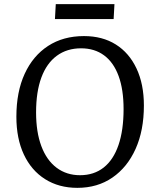

<svg xmlns="http://www.w3.org/2000/svg" viewBox="-20 -892 755 926"><path d="M59 -329Q59 -449 99 -536Q139 -623 212 -670.5Q285 -718 385 -718Q474 -718 538.5 -677.5Q603 -637 638.5 -561.5Q674 -486 674 -383Q674 -263 634 -174Q594 -85 522 -35.5Q450 14 353 14Q264 14 197.5 -28Q131 -70 95 -147Q59 -224 59 -329ZM154 -350Q154 -255 179.5 -187Q205 -119 253 -83Q301 -47 366 -47Q433 -47 480 -84Q527 -121 551.5 -192.5Q576 -264 576 -366Q576 -460 552 -525.5Q528 -591 482 -625Q436 -659 371 -659Q303 -659 254 -623Q205 -587 179.5 -518Q154 -449 154 -350ZM249 -872H532L528 -800H245Z"/></svg>

Font: Literata 18pt
Style: Italic
Weight: 400
Italic angle: -2°
Designer: Latin by Veronika Burian and Jose Scaglione. Greek by Irene Vlachou. Cyrillic by Vera Evstafieva
Foundry: TypeTogether
Version: Version 3.103;gftools[0.9.29]